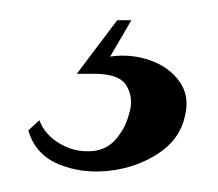

<svg xmlns="http://www.w3.org/2000/svg" viewBox="-20 -25 216 190"><path d="M8 104Q15 128 38 137.5Q61 147 88 144Q115 141 136.5 127Q158 113 163 90Q168 70 157.5 55.5Q147 41 128 34.5Q109 28 89 31L110 -5H96L56 48H73Q98 48 105 59.5Q112 71 108.5 85Q105 99 99 107Q89 123 71.5 124.5Q54 126 39 117Q24 108 19 94Z"/></svg>

Font: Emberly Black
Style: Italic
Weight: 900
Italic angle: -12°
Designer: Rajesh Rajput
Foundry: Rajesh Rajput
Version: Version 1.000